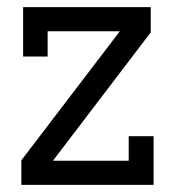

<svg xmlns="http://www.w3.org/2000/svg" viewBox="-20 -520 492 540"><path d="M40 0V-69L317 -432H114V-361H45V-500H404V-429L129 -68H342V-137H412V0Z"/></svg>

Font: Kelly Slab
Style: Regular
Weight: 400
Designer: Denis Masharov
Foundry: Denis Masharov
Version: Version 1.001